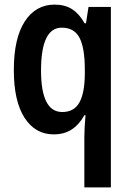

<svg xmlns="http://www.w3.org/2000/svg" viewBox="-20 -624 568 833"><path d="M346 -31Q346 -66 351 -124H346Q324 -84 291.5 -62.5Q259 -41 213 -41Q133 -41 86.5 -113Q40 -185 40 -320Q40 -458 87.5 -531Q135 -604 217 -604Q262 -604 293 -584Q324 -564 347 -523H353L364 -594H461V189H346ZM250 -138Q301 -138 324 -178.5Q347 -219 348 -301V-323Q348 -416 325 -460Q302 -504 248 -504Q158 -504 158 -318Q158 -138 250 -138Z"/></svg>

Font: Noto Sans Tamil UI Condensed SemiBold
Style: Regular
Weight: 600
Width: 3
Designer: Jelle Bosma - Monotype Design Team
Foundry: Monotype Imaging Inc.
Version: Version 2.004; ttfautohint (v1.8.4.7-5d5b)